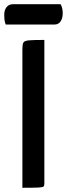

<svg xmlns="http://www.w3.org/2000/svg" viewBox="-72 -889 317 909"><path d="M34 0V-655Q34 -678 38.5 -687Q43 -696 65 -698Q87 -700 138 -700V-19Q138 -9 133.5 -5.5Q129 -2 107.5 -1Q86 0 34 0ZM-45 -773Q-50 -786 -51 -797Q-52 -808 -52 -819Q-52 -841 -41 -855Q-30 -869 -11 -869H215Q221 -858 223 -847Q225 -836 225 -826Q225 -803 215 -788Q205 -773 187 -773Z"/></svg>

Font: Yanone Kaffeesatz ExtraLight SemiBold
Style: Regular
Weight: 600
Version: Version 2.003